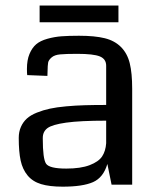

<svg xmlns="http://www.w3.org/2000/svg" viewBox="-20 -683 582 710"><path d="M49.3 0ZM468.8 0H392.6L377 -76.7Q362.3 -26.4 324 -9.5Q285.6 7.3 211.9 7.3Q163.1 7.3 131.8 -2.2Q100.6 -11.7 82 -34.2Q63.5 -56.6 56.4 -89.1Q49.3 -121.6 49.3 -172.9Q49.3 -195.8 57.4 -213.9Q65.4 -231.9 79.3 -244.6Q93.3 -257.3 116.5 -266.6Q139.6 -275.9 164.6 -281.2Q189.5 -286.6 224.9 -289.8Q260.3 -293 293.9 -293.9Q327.6 -294.9 372.6 -294.9V-439.9Q372.6 -464.8 349.1 -474.4Q325.7 -483.9 265.6 -483.9Q223.6 -483.9 202.6 -481.9Q181.6 -480 170.7 -470.5Q159.7 -460.9 158 -451.7Q156.2 -442.4 155.8 -417Q155.3 -407.7 155.3 -402.3L80.6 -405.3Q79.6 -413.1 79.6 -428.2Q79.6 -460.9 89.1 -483.6Q98.6 -506.3 113.8 -519.3Q128.9 -532.2 155.3 -539.6Q181.6 -546.9 207.5 -548.8Q233.4 -550.8 272 -550.8Q330.6 -550.8 367.2 -541.7Q403.8 -532.7 427.2 -509.3Q450.7 -485.8 459.7 -449.5Q468.8 -413.1 468.8 -354.5ZM372.6 -153.3V-236.8Q276.4 -236.8 224.6 -229.5Q172.9 -222.2 155.5 -209.2Q138.2 -196.3 138.2 -172.9Q138.2 -171.9 138.2 -169.9Q138.2 -95.7 150.4 -77.6Q162.6 -59.6 225.1 -59.6Q278.3 -59.6 311.5 -72.3Q344.7 -85 357.7 -104.7Q370.6 -124.5 372.6 -153.3ZM126.5 -662.6H418V-600.6H126.5Z"/></svg>

Font: Coda
Style: Regular
Weight: 400
Designer: vernon adams
Foundry: vernon adams
Version: Version 2.001; ttfautohint (v0.8) -r 50 -G 200 -x